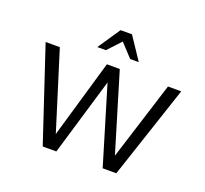

<svg xmlns="http://www.w3.org/2000/svg" viewBox="-119 -825 1033 966"><g transform="rotate(20 398.0 -342.0)"><path d="M201 0 35 -499H111L250 -54L231 -46L363 -499H432L565 -58H551L690 -499H761L595 0H522L389 -442L402 -430L274 0ZM288 -564 369 -684H430L510 -564H464L399 -634L334 -564Z"/></g></svg>

Font: Maven Pro
Style: Regular
Weight: 400
Designer: Joe Prince
Foundry: Joe Prince
Version: Version 2.103